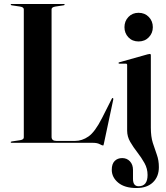

<svg xmlns="http://www.w3.org/2000/svg" viewBox="-20 -720 836 968"><path d="M300 -693 259.5 -687Q240 -684 240 -673V-30Q240 -9.5 264.5 -9.5H358Q394 -9.5 426.5 -32.2Q459 -55 494.5 -125L543.5 -222Q546 -226.5 548.5 -226Q552 -225 551 -218L504 3Q502.5 10 501.8 11.8Q501 13.5 499.5 13.5Q495 13.5 482.5 6.8Q470 0 447.5 0H39Q34 0 34 -3Q34 -6 40 -7L80.5 -13Q100 -16 100 -27V-673Q100 -684 80.5 -687L40 -693Q34 -694 34 -697Q34 -700 39 -700H301Q306 -700 306 -697Q306 -694 300 -693ZM678.5 -511Q647 -511 627.2 -532Q607.5 -553 607.5 -583Q607.5 -613.5 627.5 -634.5Q647.5 -655.5 678.5 -655.5Q710 -655.5 730.2 -634.5Q750.5 -613.5 750.5 -583Q750.5 -553 730.2 -532Q710 -511 678.5 -511ZM740.5 -75.5Q740.5 -31 750.5 0.5Q760.5 32 770.8 60.2Q781 88.5 781 122.5Q781 170.5 751.2 199.2Q721.5 228 668 228Q608.5 228 576 201Q543.5 174 543.5 136Q543.5 106.5 558 91.8Q572.5 77 596 77Q620 77 635.2 93.5Q650.5 110 650.5 136.5V182Q650.5 219 679 219Q724 219 724 162Q724 130 708.5 102.2Q693 74.5 672.5 48.2Q652 22 636.5 -4.8Q621 -31.5 621 -61.5V-392Q621 -399 614.5 -399H582Q577.5 -399 577.5 -402.5Q577.5 -405 581.5 -406L724 -446Q732 -448 735 -448Q740.5 -448 740.5 -441.5Z"/></svg>

Font: Fraunces 144pt SemiBold
Style: Regular
Weight: 600
Version: Version 1.000;[0bf87f6ff]